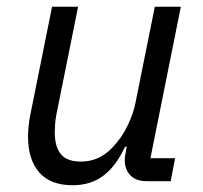

<svg xmlns="http://www.w3.org/2000/svg" viewBox="-20 -536 602 568"><path d="M134 -516H211L147 -198Q144 -183 143 -168.5Q142 -154 142 -145Q142 -102 160 -80Q178 -58 219 -58Q246 -58 269 -68Q292 -78 312 -99Q340 -128 357 -163.5Q374 -199 380 -228L438 -516H515L425 -68H498L485 0H415Q382 0 365.5 -17.5Q349 -35 349 -63Q349 -68 350 -75Q351 -82 353 -92L355 -102H350Q323 -44 285.5 -16Q248 12 195 12Q129 12 96 -26Q63 -64 63 -131Q63 -145 64.5 -162Q66 -179 70 -198Z"/></svg>

Font: IBM Plex Sans
Style: Italic
Weight: 400
Italic angle: -11.31°
Designer: Mike Abbink, Paul van der Laan, Pieter van Rosmalen
Foundry: Bold Monday
Version: Version 3.201